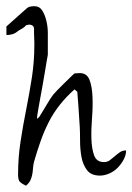

<svg xmlns="http://www.w3.org/2000/svg" viewBox="-37 -591 421 611"><path d="M20.5 -36.1Q20.5 -88.9 28.3 -140.1Q36.1 -191.4 46.4 -242.7Q56.6 -293.9 64.5 -344.7Q72.3 -395.5 72.3 -447.3Q72.3 -450.2 72.3 -457Q72.3 -463.9 71.8 -471.2Q71.3 -478.5 71.3 -485.4Q71.3 -492.2 71.3 -494.1Q72.3 -504.9 67.4 -508.8Q62.5 -512.7 54.7 -512.7Q53.7 -512.7 50.8 -511.7Q47.9 -510.7 45.9 -510.7Q42 -505.9 39.1 -503.9Q36.1 -502 33.2 -500Q30.3 -498 26.4 -496.1Q22.5 -494.1 17.6 -490.2Q10.7 -484.4 1.5 -481.9Q-7.8 -479.5 -16.6 -479.5V-506.8L45.9 -562.5Q51.8 -568.4 58.6 -569.8Q65.4 -571.3 72.3 -571.3Q88.9 -571.3 97.7 -557.1Q106.4 -543 110.8 -523.9Q115.2 -504.9 115.2 -485.8Q115.2 -466.8 115.2 -458Q115.2 -454.1 115.2 -447.3Q115.2 -440.4 115.2 -434.1Q115.2 -427.7 115.2 -422.9Q115.2 -418 115.2 -417Q114.3 -413.1 111.8 -397.9Q109.4 -382.8 106 -362.8Q102.5 -342.8 98.6 -319.8Q94.7 -296.9 90.8 -276.9Q86.9 -256.8 84.5 -241.7Q82 -226.6 81.1 -220.7V-217.8V-212.9Q83 -213.9 85.9 -216.8Q88.9 -219.7 88.9 -220.7Q90.8 -223.6 97.2 -233.9Q103.5 -244.1 110.4 -255.9Q117.2 -267.6 123.5 -277.3Q129.9 -287.1 131.8 -289.1Q135.7 -293.9 145 -303.7Q154.3 -313.5 165.5 -324.2Q176.8 -335 186 -344.2Q195.3 -353.5 200.2 -357.4Q201.2 -357.4 208 -357.9Q214.8 -358.4 216.8 -358.4Q239.3 -358.4 247.6 -337.4Q255.9 -316.4 257.3 -284.7Q258.8 -252.9 255.9 -216.3Q252.9 -179.7 253.9 -148.4Q254.9 -117.2 262.7 -96.2Q270.5 -75.2 293.9 -75.2Q304.7 -75.2 312.5 -81.1Q320.3 -86.9 328.1 -93.8Q335.9 -100.6 344.2 -106.4Q352.5 -112.3 364.3 -112.3Q364.3 -97.7 356.4 -83Q348.6 -68.4 336.9 -56.6Q325.2 -44.9 310.1 -38.6Q294.9 -32.2 281.2 -32.2Q252.9 -32.2 239.7 -49.8Q226.6 -67.4 222.2 -91.8Q217.8 -116.2 217.8 -142.6Q217.8 -168.9 216.8 -187.5Q215.8 -199.2 214.8 -218.3Q213.9 -237.3 212.4 -254.9Q210.9 -272.5 210 -285.6Q209 -298.8 209 -298.8L200.2 -306.6Q173.8 -283.2 153.3 -257.3Q132.8 -231.4 118.2 -202.6Q103.5 -173.8 92.3 -142.1Q81.1 -110.4 71.3 -76.2Q68.4 -64.5 67.9 -54.2Q67.4 -43.9 65.4 -34.7Q63.5 -25.4 59.6 -17.1Q55.7 -8.8 45.9 0Q27.3 -8.8 23.9 -15.6Q20.5 -22.5 20.5 -36.1Z"/></svg>

Font: Zeyada
Style: Regular
Weight: 400
Version: Version 1.002 2010